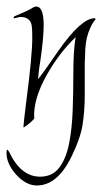

<svg xmlns="http://www.w3.org/2000/svg" viewBox="-27 -359 324 589"><path d="M86 210Q53 210 23 177Q-7 144 -7 110Q-7 101 -4 100L1 107Q37 183 96 183Q134 183 155 155Q176 127 185 81Q194 35 196 -21.5Q198 -78 198 -135Q198 -166 199.5 -193Q201 -220 205 -245Q179 -220 157 -191Q135 -162 117 -130Q74 -54 78 5Q67 18 46 32Q45 31 45 29Q45 21 54 -51Q72 -188 72 -243Q72 -277 69 -286Q62 -307 36 -307Q33 -307 26 -305Q19 -303 15 -303Q14 -303 14 -304Q14 -303 17 -309Q29 -314 42 -319.5Q55 -325 68 -332Q78 -339 84 -339Q107 -339 107 -281Q107 -263 104.5 -236Q102 -209 97 -174Q93 -150 91.5 -135.5Q90 -121 90 -116Q101 -130 116.5 -152Q132 -174 152 -203Q222 -303 263 -303Q266 -303 266 -301Q266 -299 264 -297Q254 -286 244 -258.5Q234 -231 234 -188Q233 -172 233 -156.5Q233 -141 233 -127V-67Q233 -20 226.5 22.5Q220 65 192 122Q149 210 86 210Z"/></svg>

Font: Shalimar
Style: Regular
Weight: 400
Designer: Robert E. Leuschke
Foundry: Robert E. Leuschke
Version: Version 1.010; ttfautohint (v1.8.3)